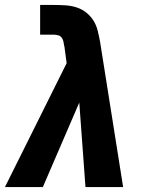

<svg xmlns="http://www.w3.org/2000/svg" viewBox="-24 -755 644 775"><path d="M-4 0 245 -500 236 -567V-569Q235 -569 235 -569Q235 -569 235 -570Q234 -579 232 -587.5Q230 -596 225 -603Q220 -610 211 -612.5Q202 -615 193 -615H138V-735H192Q216 -735 240 -733.5Q264 -732 285.5 -725Q307 -718 324.5 -704Q342 -690 353.5 -671.5Q365 -653 370.5 -630.5Q376 -608 380 -586L473 0H321L296 -341L149 0Z"/></svg>

Font: Iosevka Aile Heavy Oblique
Style: Regular
Weight: 900
Italic angle: -9°
Designer: Belleve Invis
Foundry: Belleve Invis
Version: Version 31.1.0; ttfautohint (v1.8.4)